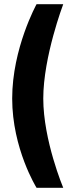

<svg xmlns="http://www.w3.org/2000/svg" viewBox="-20 -770 348 914"><path d="M154 -750C154 -750 38 -540 38 -301C38 -62 154 124 154 124H281C281 124 186 -102 186 -301C186 -500 281 -750 281 -750H154Z"/></svg>

Font: RazerF5
Style: Bold
Weight: 700
Foundry: Razer Inc.
Version: Version 2